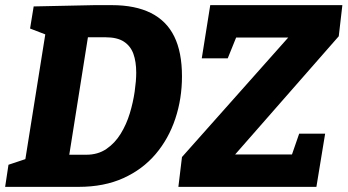

<svg xmlns="http://www.w3.org/2000/svg" viewBox="-26 -727 1352 747"><path d="M409 -707Q500 -707 561 -676.5Q622 -646 652 -585Q682 -524 682 -430Q682 -343 656 -265Q630 -187 579.5 -127.5Q529 -68 454 -34Q379 0 280 0H-6L7 -86L91 -114L70 -91L153 -611L169 -586L91 -616L105 -702L341 -707ZM310 -125Q355 -125 388 -147.5Q421 -170 443.5 -206.5Q466 -243 479 -286Q492 -329 498 -371Q504 -413 504 -444Q504 -487 493 -517.5Q482 -548 456 -565Q430 -582 384 -582H290L321 -613L238 -90L221 -125ZM668 0 682 -116 1107 -594 1122 -581H858L900 -599L860 -500H759L792 -707H1306L1292 -586L866 -100L863 -126H1140L1102 -103L1138 -207H1239L1205 0Z"/></svg>

Font: Bitter Thin ExtraBold
Style: Italic
Weight: 800
Italic angle: -9°
Version: Version 2.002